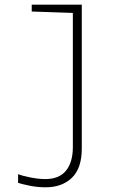

<svg xmlns="http://www.w3.org/2000/svg" viewBox="-20 -550 570 817"><path d="M174 247Q139 247 105 240Q71 233 57 228V191Q74 198 109 205Q144 212 173 212Q232 212 261 176Q290 140 290 76V-495L115 -501V-530H328V82Q328 166 286 206.5Q244 247 174 247Z"/></svg>

Font: Noto Sans Mono Condensed ExtraLight
Style: Regular
Weight: 200
Width: 3
Designer: Monotype Design Team
Foundry: Monotype Imaging Inc.
Version: Version 2.014; ttfautohint (v1.8.4.7-5d5b)